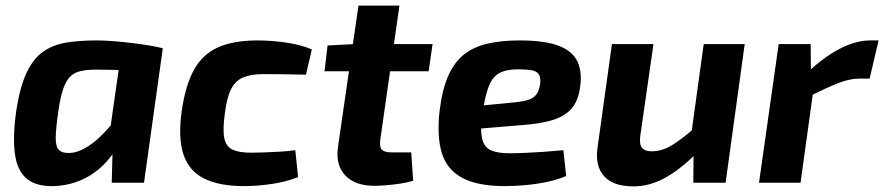

<svg xmlns="http://www.w3.org/2000/svg" viewBox="-20 -651 3150 684"><path d="M324 -507Q350 -507 382.5 -504.5Q415 -502 448.5 -498Q482 -494 511.5 -489Q541 -484 560 -479L460 -400Q420 -401 386.5 -402Q353 -403 324 -403Q291 -403 268 -398Q245 -393 230 -378Q215 -363 205 -334Q195 -305 188 -256Q179 -194 178.5 -161.5Q178 -129 190 -117Q202 -105 228 -106Q255 -107 284.5 -124Q314 -141 343.5 -170.5Q373 -200 400 -237L425 -189Q405 -130 368.5 -85.5Q332 -41 283 -16Q234 9 174 12Q109 14 75 -14.5Q41 -43 33 -104Q25 -165 38 -257Q51 -342 75 -392.5Q99 -443 134.5 -467.5Q170 -492 217.5 -499.5Q265 -507 324 -507ZM415 -488 560 -479 493 0H378L381 -112L363 -124Z M899 -507Q945 -507 998 -499.5Q1051 -492 1091 -475L1070 -385Q1026 -386 986 -386.5Q946 -387 918 -387Q874 -387 846 -375Q818 -363 803 -333Q788 -303 781 -247Q773 -189 779 -159Q785 -129 808.5 -118Q832 -107 875 -107Q893 -107 918.5 -108Q944 -109 974 -110.5Q1004 -112 1032 -116L1042 -20Q999 -3 947.5 4.5Q896 12 849 12Q762 12 708 -14.5Q654 -41 634 -99.5Q614 -158 627 -253Q640 -345 670 -400.5Q700 -456 755 -481.5Q810 -507 899 -507Z M1403 -631 1335 -155Q1331 -128 1340 -118Q1349 -108 1378 -108H1445L1452 -7Q1433 -1 1406.5 3Q1380 7 1355 9Q1330 11 1314 11Q1245 11 1210 -26Q1175 -63 1184 -127L1257 -631ZM1521 -494 1507 -397H1136L1147 -489L1244 -494Z M1831 -507Q1922 -507 1971.5 -487.5Q2021 -468 2038 -430Q2055 -392 2046 -336Q2039 -290 2015.5 -263.5Q1992 -237 1951 -224Q1910 -211 1847 -206L1595 -185L1606 -266L1819 -287Q1846 -290 1863 -295.5Q1880 -301 1890 -313.5Q1900 -326 1904 -350Q1907 -374 1900 -385.5Q1893 -397 1875 -400.5Q1857 -404 1827 -404Q1796 -404 1775 -397.5Q1754 -391 1740 -375.5Q1726 -360 1717 -331.5Q1708 -303 1700 -258Q1690 -193 1697 -160Q1704 -127 1728 -116Q1752 -105 1795 -105Q1819 -105 1853 -106.5Q1887 -108 1922.5 -110.5Q1958 -113 1987 -116L1997 -24Q1967 -11 1929 -3Q1891 5 1852 8.5Q1813 12 1779 12Q1680 12 1625.5 -18Q1571 -48 1553.5 -107.5Q1536 -167 1546 -255Q1555 -331 1576.5 -380Q1598 -429 1632.5 -456.5Q1667 -484 1716.5 -495.5Q1766 -507 1831 -507Z M2308 -494 2261 -167Q2257 -136 2267.5 -124Q2278 -112 2302 -112Q2337 -112 2371 -132Q2405 -152 2456 -196L2478 -122Q2412 -53 2354 -20Q2296 13 2237 13Q2164 13 2131.5 -24Q2099 -61 2109 -127L2160 -494ZM2633 -494 2565 0H2450L2451 -134L2439 -147L2487 -494Z M2868 -494 2869 -376 2882 -362 2832 0H2684L2754 -494ZM3110 -507 3078 -371H3042Q3007 -371 2966.5 -355Q2926 -339 2865 -309L2859 -395Q2918 -450 2974 -478.5Q3030 -507 3080 -507Z"/></svg>

Font: Exo 2
Style: Bold Italic
Weight: 700
Italic angle: -8°
Designer: Natanael Gama
Foundry: Natanael Gama
Version: Version 2.010